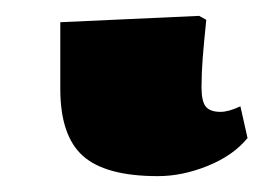

<svg xmlns="http://www.w3.org/2000/svg" viewBox="-20 13 332 242"><path d="M179 235Q113 235 84.5 209.5Q56 184 56 125V41L231 33L240 38Q237 67 235.5 86Q234 105 234 123Q234 141 239.5 147.5Q245 154 258 154Q268 154 283 147L292 187Q274 209 242 222Q210 235 179 235Z"/></svg>

Font: Literata 36pt ExtraBold
Style: Regular
Weight: 800
Designer: Latin by Veronika Burian and Jose Scaglione. Greek by Irene Vlachou. Cyrillic by Vera Evstafieva.
Foundry: TypeTogether
Version: Version 3.002